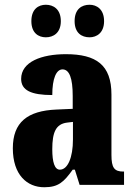

<svg xmlns="http://www.w3.org/2000/svg" viewBox="-20 -778 563 808"><path d="M357 -621C386 -621 418 -639 418 -689C418 -740 386 -758 357 -758C324 -758 294 -740 294 -689C294 -639 324 -621 357 -621ZM173 -621C204 -621 236 -639 236 -689C236 -740 204 -758 173 -758C142 -758 112 -740 112 -689C112 -639 142 -621 173 -621ZM166 10C225 10 248 -11 286 -64H295L315 0H502V-56H499C461 -56 449 -72 449 -126V-380C449 -505 385 -550 257 -550C155 -550 69 -518 69 -446C69 -398 111 -378 200 -378C200 -448 217 -486 243 -486C272 -486 286 -449 286 -374V-320L218 -317C95 -312 34 -263 34 -154C34 -42 94 10 166 10ZM232 -64C210 -64 200 -95 200 -150C200 -221 215 -256 262 -262L287 -265V-191C287 -115 265 -64 232 -64Z"/></svg>

Font: Noto Serif Ethiopic ExtraCondensed Black
Style: Regular
Weight: 900
Width: 2
Designer: Monotype Design Team
Foundry: Monotype Imaging Inc.
Version: Version 2.102